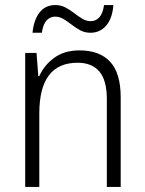

<svg xmlns="http://www.w3.org/2000/svg" viewBox="-20 -742 576 762"><path d="M296 -542Q375 -542 417 -497Q459 -452 459 -356V0H404V-349Q404 -423 374.5 -458Q345 -493 288 -493Q136 -493 136 -292V0H80V-532H125L132 -440H136Q155 -483 195 -512.5Q235 -542 296 -542ZM109 -612Q114 -663 137 -692.5Q160 -722 200 -722Q222 -722 240.5 -712Q259 -702 275 -689.5Q291 -677 307 -667.5Q323 -658 340 -658Q360 -658 374 -673Q388 -688 393 -722H430Q426 -669 401.5 -640.5Q377 -612 339 -612Q317 -612 299 -621.5Q281 -631 264.5 -644Q248 -657 232 -666.5Q216 -676 199 -676Q179 -676 165 -661Q151 -646 146 -612Z"/></svg>

Font: Noto Sans Tamil SemiCondensed Light
Style: Regular
Weight: 300
Width: 4
Designer: Jelle Bosma - Monotype Design Team
Foundry: Monotype Imaging Inc.
Version: Version 2.004; ttfautohint (v1.8.4.7-5d5b)